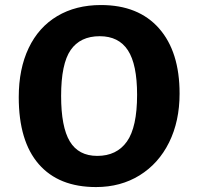

<svg xmlns="http://www.w3.org/2000/svg" viewBox="-20 -737 795 770"><path d="M700.2 -361.8Q700.2 -251 658.2 -166Q616.2 -81.1 540 -33.9Q463.9 13.2 365.2 13.2Q215.3 13.2 135.3 -78.9Q55.2 -170.9 55.2 -347.2Q55.2 -460.9 95 -544.4Q134.8 -627.9 209.5 -672.4Q284.2 -716.8 384.8 -716.8Q535.2 -716.8 617.7 -623.3Q700.2 -529.8 700.2 -361.8ZM225.1 -352.1Q225.1 -228 260 -169.9Q294.9 -111.8 370.1 -111.8Q448.2 -111.8 489 -169.4Q529.8 -227.1 529.8 -356.9Q529.8 -479 492.9 -535.4Q456.1 -591.8 379.9 -591.8Q301.8 -591.8 263.4 -536.4Q225.1 -481 225.1 -352.1Z"/></svg>

Font: Kadwa
Style: Regular
Weight: 400
Designer: Sol Matas
Foundry: Sol Matas
Version: Version 1.000;PS 001.000;hotconv 1.0.70;makeotf.lib2.5.58329